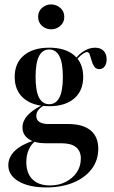

<svg xmlns="http://www.w3.org/2000/svg" viewBox="-20 -639 505 852"><path d="M186.3 192.7Q108.1 192.7 62.5 165.7Q16.9 138.7 16.9 94.4Q16.9 58.1 46 30.2Q75 2.4 129.8 -15.3L135.5 -11.3Q117.7 1.6 107.3 25.8Q96.8 50 96.8 80.6Q96.8 129.8 124.2 156.9Q151.6 183.9 201.6 183.9Q241.1 183.9 271.8 168.1Q302.4 152.4 320.6 125.8Q338.7 99.2 338.7 64.5Q338.7 31.5 317.3 14.1Q296 -3.2 253.2 -3.2H183.1Q135.5 -3.2 107.7 -21.8Q79.8 -40.3 79.8 -73.4Q79.8 -101.6 101.2 -125.8Q122.6 -150 165.3 -171.8L173.4 -170.2Q156.5 -159.7 148.8 -148.8Q141.1 -137.9 141.1 -125Q141.1 -107.3 154.8 -98Q168.5 -88.7 194.4 -88.7H281.5Q347.6 -88.7 381.9 -60.5Q416.1 -32.3 416.1 21Q416.1 71.8 387.1 110.5Q358.1 149.2 306 171Q254 192.7 186.3 192.7ZM198.4 -167.7Q126.6 -167.7 85.9 -202Q45.2 -236.3 45.2 -297.6Q45.2 -358.9 85.9 -393.1Q126.6 -427.4 198.4 -427.4Q269.4 -427.4 309.3 -393.5Q349.2 -359.7 349.2 -297.6Q349.2 -236.3 309.3 -202Q269.4 -167.7 198.4 -167.7ZM198.4 -176.6Q228.2 -176.6 243.5 -206Q258.9 -235.5 258.9 -297.6Q258.9 -360.5 243.5 -389.9Q228.2 -419.4 198.4 -419.4Q168.5 -419.4 153.2 -389.9Q137.9 -360.5 137.9 -297.6Q137.9 -235.5 153.2 -206Q168.5 -176.6 198.4 -176.6ZM421 -332.3Q405.6 -332.3 398 -344Q390.3 -355.6 386.3 -370.6Q382.3 -385.5 378.2 -396.8Q374.2 -408.1 365.3 -408.1Q360.5 -408.1 349.6 -401.2Q338.7 -394.4 327.4 -382.3Q316.1 -370.2 309.7 -353.2L304.8 -358.9Q317.7 -388.7 345.6 -408.1Q373.4 -427.4 401.6 -427.4Q425.8 -427.4 439.5 -413.7Q453.2 -400 453.2 -375.8Q453.2 -356.5 444.4 -344.4Q435.5 -332.3 421 -332.3ZM207.3 -508.9Q183.9 -508.9 166.5 -524.2Q149.2 -539.5 149.2 -564.5Q149.2 -588.7 166.5 -604Q183.9 -619.4 206.5 -619.4Q229.8 -619.4 247.6 -604Q265.3 -588.7 265.3 -563.7Q265.3 -539.5 247.6 -524.2Q229.8 -508.9 207.3 -508.9Z"/></svg>

Font: Playfair 144pt SemiCondensed SemiBold
Style: Regular
Weight: 600
Width: 4
Designer: Claus Eggers Sørensen
Foundry: Claus Eggers Sørensen
Version: Version 2.203